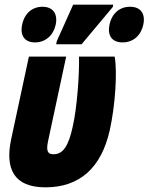

<svg xmlns="http://www.w3.org/2000/svg" viewBox="-20 -796 637 824"><path d="M221 -606H330L464 -766L466 -776H294L224 -620ZM130 -614C175 -614 209 -644 219 -690C229 -737 207 -767 162 -767C119 -767 85 -739 75 -690C65 -642 87 -614 130 -614ZM506 -614C552 -614 585 -644 595 -690C605 -737 584 -767 538 -767C494 -767 460 -739 450 -690C440 -643 461 -614 506 -614ZM175 8C323 8 415 -77 451 -237C475 -345 484 -489 472 -553H319C321 -478 311 -335 292 -252C274 -170 251 -134 210 -134C186 -134 177 -146 186 -189L264 -553H104L28 -199C1 -72 39 8 175 8Z"/></svg>

Font: Noto Sans ExtraCondensed Black
Style: Italic
Weight: 900
Width: 2
Italic angle: -12°
Designer: Monotype Design Team
Foundry: Monotype Imaging Inc.
Version: Version 2.013